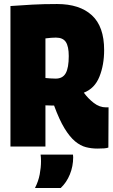

<svg xmlns="http://www.w3.org/2000/svg" viewBox="-20 -729 560 955"><path d="M464 10Q435 10 407.5 3Q380 -4 353.5 -26Q327 -48 301 -90.5Q275 -133 249 -204Q246 -204 240 -204Q232 -204 224 -204.5Q216 -205 206 -205V0H32V-699Q87 -703 141 -706Q195 -709 264 -709Q376 -709 437 -653Q498 -597 498 -480Q498 -406 474.5 -347.5Q451 -289 397 -268Q418 -239 446.5 -217Q475 -195 507 -195H520L519 5Q511 8 498 9Q485 10 464 10ZM257 -338Q292 -338 307 -365Q322 -392 322 -450Q322 -498 307.5 -520Q293 -542 258 -542Q246 -542 234.5 -541Q223 -540 206 -538V-341Q219 -340 230.5 -339Q242 -338 257 -338ZM154 206Q171 173 177.5 138.5Q184 104 184 73Q184 64 183.5 55.5Q183 47 182 40H343Q344 46 344 53Q344 98 327.5 138.5Q311 179 282 206Z"/></svg>

Font: Georama Condensed Black
Style: Regular
Weight: 900
Width: 3
Designer: Jean-Baptiste Levee
Foundry: Production Type
Version: Version 1.000